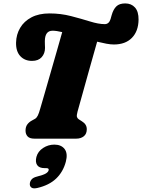

<svg xmlns="http://www.w3.org/2000/svg" viewBox="-20 -790 810 1094"><path d="M421.5 -153Q416 -132 418.5 -123.8Q421 -115.5 428.5 -110.5L446.5 -99Q474.5 -82 474.5 -54Q474.5 -27 457.5 -13.5Q440.5 0 414.5 0H176Q149 0 137.2 -12.8Q125.5 -25.5 125.5 -46Q125.5 -67 135.5 -80.8Q145.5 -94.5 161.5 -103L179.5 -113Q188.5 -118 195.2 -131.2Q202 -144.5 209.5 -172Q219 -204 234.5 -258Q250 -312 268.2 -375.2Q286.5 -438.5 304 -499.8Q321.5 -561 334.5 -607Q318 -611 304.2 -613Q290.5 -615 279.5 -615Q236 -615 235.5 -555.5Q235 -546 235.8 -538Q236.5 -530 236.5 -517Q236.5 -485.5 217.5 -464.2Q198.5 -443 162.5 -443Q121 -443 95.8 -470Q70.5 -497 71.5 -547Q72.5 -593.5 94.8 -631.2Q117 -669 159.2 -691.2Q201.5 -713.5 262 -713.5Q326.5 -713.5 385 -698.2Q443.5 -683 492.5 -667.8Q541.5 -652.5 577 -652.5Q601 -652.5 610 -681.5Q612 -688.5 613.2 -693Q614.5 -697.5 616.5 -704.5Q625.5 -736.5 642.8 -753.5Q660 -770.5 693.5 -770.5Q728.5 -770.5 749.2 -747.2Q770 -724 769.5 -677.5Q768.5 -612 731.5 -574.2Q694.5 -536.5 628.5 -536.5Q610.5 -536.5 586 -541Q561.5 -545.5 533.5 -552.5Q508 -463 486 -384.2Q464 -305.5 447.5 -246Q431 -186.5 421.5 -153ZM234.5 168Q203.5 168 191.8 150.8Q180 133.5 187.5 104Q196 72.5 225.5 53.2Q255 34 289.5 34Q329 34 348.2 59.2Q367.5 84.5 355 132Q339.5 189.5 299.8 227.5Q260 265.5 193 281Q169 286.5 158.8 278.5Q148.5 270.5 150 256Q151 243 160.2 232.2Q169.5 221.5 189.5 216.5Q229 206.5 242 198Q255 189.5 257 180.5Q260.5 168 244 168Z"/></svg>

Font: Fraunces 72pt SuperSoft Black
Style: Italic
Weight: 900
Italic angle: -16°
Version: Version 1.000;[b76b70a41]